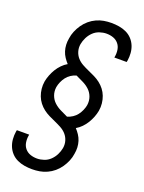

<svg xmlns="http://www.w3.org/2000/svg" viewBox="-178 -913 857 1145"><g transform="rotate(20 250.0 -340.0)"><path d="M176 151Q151 151 127 147Q103 143 81.5 133Q60 123 44 106Q28 89 19 67.5Q10 46 8 21.5Q6 -3 10 -28L12 -37H90L89 -31Q85 -9 88.5 13Q92 35 105.5 51Q119 67 139 74Q159 81 182 81Q203 81 225.5 73.5Q248 66 265 49.5Q282 33 292.5 12Q303 -9 307 -31Q311 -55 304.5 -77Q298 -99 283.5 -115.5Q269 -132 249 -143Q229 -154 208.5 -163Q188 -172 167.5 -182Q147 -192 129.5 -205.5Q112 -219 98.5 -236.5Q85 -254 77 -275Q69 -296 66.5 -319.5Q64 -343 68 -367Q72 -388 80 -408.5Q88 -429 99.5 -448Q111 -467 127 -483.5Q143 -500 162 -511Q149 -525 138 -541.5Q127 -558 121 -577Q115 -596 114 -616.5Q113 -637 117 -658Q120 -681 129.5 -704Q139 -727 153.5 -748Q168 -769 187.5 -785.5Q207 -802 230 -812.5Q253 -823 276.5 -827Q300 -831 324 -831Q349 -831 373 -827Q397 -823 418.5 -813Q440 -803 456 -786Q472 -769 481 -747.5Q490 -726 492 -701.5Q494 -677 490 -652L488 -643H410L411 -649Q415 -671 411.5 -693Q408 -715 394.5 -731Q381 -747 361 -754Q341 -761 318 -761Q297 -761 274.5 -753.5Q252 -746 235 -729.5Q218 -713 207.5 -692Q197 -671 193 -649Q189 -625 195.5 -603Q202 -581 216.5 -564.5Q231 -548 251 -537Q271 -526 291.5 -517Q312 -508 332.5 -498Q353 -488 370.5 -474.5Q388 -461 401.5 -443.5Q415 -426 423 -405Q431 -384 433.5 -360.5Q436 -337 432 -313Q428 -292 420 -271.5Q412 -251 400.5 -232Q389 -213 373 -196.5Q357 -180 338 -169Q351 -155 362 -138.5Q373 -122 379 -103Q385 -84 386 -63.5Q387 -43 383 -22Q380 1 370.5 24Q361 47 346.5 68Q332 89 312.5 105.5Q293 122 270 132.5Q247 143 223.5 147Q200 151 176 151ZM265 -215Q283 -220 299 -230.5Q315 -241 326 -255.5Q337 -270 344.5 -287Q352 -304 355 -321Q359 -349 350 -373.5Q341 -398 322.5 -415Q304 -432 281 -443Q258 -454 235 -465Q217 -460 201 -449.5Q185 -439 174 -424.5Q163 -410 155.5 -393Q148 -376 145 -359Q141 -331 150 -306.5Q159 -282 177.5 -265Q196 -248 219 -237Q242 -226 265 -215Z"/></g></svg>

Font: Iosevka
Style: Italic
Weight: 400
Italic angle: -9°
Monospace: yes
Designer: Belleve Invis
Foundry: Belleve Invis
Version: Version 32.5.0; ttfautohint (v1.8.4)